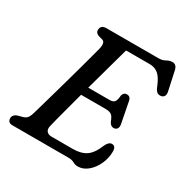

<svg xmlns="http://www.w3.org/2000/svg" viewBox="-167 -865 999 1025"><g transform="rotate(30 333.0 -352.0)"><path d="M382 0H36Q19 0 12.5 -8Q6 -16 6 -27.5Q6 -39 13.2 -46.8Q20.5 -54.5 31.5 -58.5L60 -66Q75.5 -70 84.5 -79Q93.5 -88 100 -109Q103 -118.5 112.5 -151.5Q122 -184.5 135.5 -232Q149 -279.5 164 -332.8Q179 -386 193 -437Q207 -488 217.8 -528Q228.5 -568 233.5 -587.5Q243.5 -630 221.5 -636.5L197.5 -643Q189 -646 182.5 -652.2Q176 -658.5 176 -669Q176 -700 211.5 -700H531Q555.5 -700 572.8 -710Q590 -720 607 -720Q633.5 -720 640 -686L665 -570.5Q668.5 -553 661.8 -543Q655 -533 642.5 -532Q628.5 -530 618.2 -538.5Q608 -547 600 -569Q581 -615 559.2 -632.2Q537.5 -649.5 507 -649.5H361Q353.5 -622.5 341.5 -579Q329.5 -535.5 315 -483Q300.5 -430.5 285.5 -376.5H417.5Q437 -376.5 446.2 -386.5Q455.5 -396.5 457.5 -428Q463.5 -449 482 -449Q495 -449 501.5 -441.8Q508 -434.5 509.5 -423.5L534.5 -294.5Q537.5 -275.5 529.8 -266.5Q522 -257.5 510 -257.5Q490.5 -257.5 480.5 -280.5Q470 -309 457.5 -316.8Q445 -324.5 421.5 -324.5H271.5Q257 -271 244.5 -224Q232 -177 223.2 -143.8Q214.5 -110.5 212 -99Q206.5 -77.5 215.5 -64.8Q224.5 -52 248 -52H377.5Q428 -52 459.2 -73.2Q490.5 -94.5 513.5 -152Q527 -180 545.5 -180Q570 -180 570 -147Q570 -106.5 553 -69Q536 -31.5 507.8 -7.8Q479.5 16 446.5 16Q430.5 16 416.5 8Q402.5 0 382 0Z"/></g></svg>

Font: Fraunces 9pt SuperSoft
Style: Italic
Weight: 400
Italic angle: -16°
Version: Version 1.000;[b76b70a41]